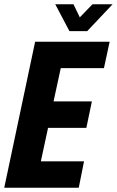

<svg xmlns="http://www.w3.org/2000/svg" viewBox="-25 -887 552 907"><path d="M141 -690H493L466 -565H262L228 -408H409L383 -283H202L168 -125H372L347 0H-5ZM236 -867H322L352 -805L412 -867H507L387 -740H303Z"/></svg>

Font: Decalotype
Style: Bold Italic
Weight: 700
Italic angle: -12°
Designer: Alfredo Marco Pradil
Foundry: Alfredo Marco Pradil
Version: Version 1.0